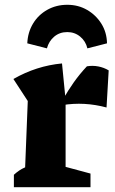

<svg xmlns="http://www.w3.org/2000/svg" viewBox="-20 -782 481 802"><path d="M425 -333Q332 -358 241 -343V-363Q264 -404 288.5 -438.5Q313 -473 343 -505Q367 -509 390.5 -504.5Q414 -500 434 -488ZM38 0V-52Q49 -62 60 -69.5Q71 -77 85 -83L96 -360L36 -452Q132 -507 239 -517L254 -365V-85L358 -57V0ZM261 -762Q307 -762 344 -740.5Q381 -719 403.5 -683Q426 -647 427 -601L345 -580Q338 -610 315 -629Q292 -648 261 -648Q229 -648 206.5 -629Q184 -610 176 -580L94 -601Q96 -647 118 -683.5Q140 -720 177.5 -741Q215 -762 261 -762Z"/></svg>

Font: Piazzolla Thin Black
Style: Regular
Weight: 900
Version: Version 2.005